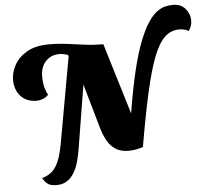

<svg xmlns="http://www.w3.org/2000/svg" viewBox="-66 -937 1297 1198"><g transform="rotate(-5 583.0 -338.5)"><path d="M240 190Q199 190 180 172.5Q161 155 154 138Q210 124 240.5 77.5Q271 31 288 -65L385 -606L380 -614Q366 -618 353 -620.5Q340 -623 327 -623Q276 -623 242.5 -588Q209 -553 209 -491Q209 -462 214 -436Q219 -410 236 -376Q221 -360 200.5 -352.5Q180 -345 163 -345Q117 -345 86.5 -365Q56 -385 41 -417Q26 -449 26 -486Q26 -533 51.5 -580Q77 -627 130.5 -658Q184 -689 269 -689Q330 -689 385 -681.5Q440 -674 494 -667Q548 -660 607 -660L742 -215Q767 -370 793.5 -479.5Q820 -589 848.5 -661Q877 -733 905 -774.5Q933 -816 960.5 -836Q988 -856 1013.5 -861.5Q1039 -867 1062 -867Q1110 -867 1138 -834.5Q1166 -802 1166 -761Q1166 -726 1145 -696Q1131 -704 1116 -707.5Q1101 -711 1086 -711Q1034 -711 995 -674Q956 -637 924 -554Q892 -471 861.5 -334.5Q831 -198 797 0Q778 7 753.5 11.5Q729 16 706 16Q657 16 625 -5Q593 -26 573.5 -61Q554 -96 542 -137L461 -420L397 -27Q391 11 381 49.5Q371 88 353.5 119.5Q336 151 308.5 170.5Q281 190 240 190Z"/></g></svg>

Font: Sansita Swashed ExtraBold
Style: Regular
Weight: 800
Designer: Pablo Cosgaya
Foundry: Omnibus-Type
Version: Version 1.003; ttfautohint (v1.8.3)